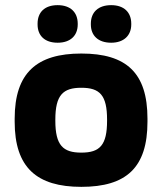

<svg xmlns="http://www.w3.org/2000/svg" viewBox="-20 -717 630 746"><path d="M37 -256V-244C37 -66 123 9 296 9C471 9 553 -66 553 -244V-256C553 -434 471 -509 296 -509C123 -509 37 -434 37 -256ZM126 -622C126 -579 153 -551 204 -551C254 -551 282 -579 282 -622V-625C282 -669 254 -697 204 -697C153 -697 126 -669 126 -625ZM195 -248V-252C195 -348 225 -376 296 -376C368 -376 396 -347 396 -252V-248C396 -153 368 -124 296 -124C225 -124 195 -152 195 -248ZM333 -622C333 -579 361 -551 412 -551C461 -551 490 -579 490 -622V-625C490 -669 462 -697 412 -697C361 -697 333 -669 333 -625Z"/></svg>

Font: LT Wave Text Black
Style: Regular
Weight: 900
Designer: Daniel Lyons
Version: Version 2.5 (Glyphs App)